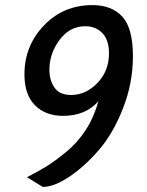

<svg xmlns="http://www.w3.org/2000/svg" viewBox="-20 -734 576 754"><path d="M343 -714Q419 -714 460.5 -668.5Q502 -623 502 -513Q502 -408 463 -308.5Q424 -209 367.5 -144Q311 -79 251.5 -39.5Q192 0 148 0L86 -38Q132 -62 161.5 -80Q191 -98 237 -135Q283 -172 316 -222.5Q349 -273 366 -336Q316 -279 227 -279Q159 -279 117.5 -320.5Q76 -362 76 -442Q76 -554 152.5 -634Q229 -714 343 -714ZM259 -361Q317 -361 362.5 -408Q408 -455 408 -525Q408 -577 382 -604Q356 -631 315 -631Q254 -631 214 -577.5Q174 -524 174 -460Q174 -419 194 -390Q214 -361 259 -361Z"/></svg>

Font: Cabin
Style: Italic
Weight: 400
Designer: Pablo Impallari
Foundry: Pablo Impallari. www.impallari.com Igino Marini. www.ikern.com
Version: Version 1.005